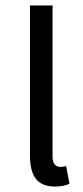

<svg xmlns="http://www.w3.org/2000/svg" viewBox="-20 -676 303 705"><path d="M183 9Q150 9 129.5 -3.5Q109 -16 99.5 -41.5Q90 -67 90 -104V-656H173V-102Q173 -79 182 -71Q191 -63 202 -63Q207 -63 212 -64Q217 -65 223 -66L235 -1Q226 3 212.5 6Q199 9 183 9Z"/></svg>

Font: Source Sans 3 ExtraLight
Style: Regular
Weight: 400
Version: Version 3.052;hotconv 1.1.0;makeotfexe 2.6.0